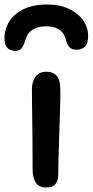

<svg xmlns="http://www.w3.org/2000/svg" viewBox="-60 -823 412 854"><path d="M146 11Q113 11 99 -11Q85 -33 85 -71Q85 -145 84.5 -196.5Q84 -248 83.5 -285.5Q83 -323 82.5 -356Q82 -389 82 -427Q82 -460 98 -482Q114 -504 148 -504Q175 -504 191 -486.5Q207 -469 208 -433Q209 -411 208 -372.5Q207 -334 205.5 -287.5Q204 -241 202.5 -194Q201 -147 200 -107Q199 -67 199 -44Q199 -20 186.5 -4.5Q174 11 146 11ZM151 -803Q207 -803 248 -783Q289 -763 310.5 -731.5Q332 -700 332 -663Q332 -630 318 -616Q304 -602 280 -602Q261 -602 250 -612Q239 -622 232 -650Q216 -706 146 -706Q72 -706 54 -649Q46 -620 36.5 -608.5Q27 -597 8 -597Q-40 -597 -40 -652Q-40 -694 -18.5 -728Q3 -762 45.5 -782.5Q88 -803 151 -803Z"/></svg>

Font: Shantell Sans Normal
Style: Regular
Weight: 500
Designer: Stephen Nixon, Anya Danilova, Shantell Martin
Foundry: Arrow Type
Version: Version 1.009;[a7da0bfa3]